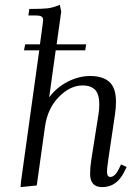

<svg xmlns="http://www.w3.org/2000/svg" viewBox="-20 -766 562 793"><path d="M64.9 6.8 66.9 -17.1 142.1 -558.1H79.1L84 -583H145L155.8 -662.1Q158.2 -681.6 158.2 -683.1Q158.2 -693.4 151.4 -697.8Q144.5 -702.1 127 -702.1H97.2L101.1 -729Q154.8 -729 177.2 -731.7Q199.7 -734.4 227.1 -746.1L232.9 -717.8L213.9 -583H335.9L332 -558.1H210L183.1 -363.8Q213.4 -404.8 259.5 -428.5Q305.7 -452.1 352.1 -452.1Q404.8 -452.1 431.9 -427.5Q459 -402.8 459 -345.2Q459 -320.3 455.1 -294.9L426.8 -104Q421.9 -68.8 421.9 -58.1Q421.9 -35.2 435.1 -35.2Q454.1 -35.2 469.2 -64.9L480 -86.9L502.9 -76.2L492.2 -54.2Q460.9 6.8 401.9 6.8Q352.1 6.8 352.1 -47.9Q352.1 -71.8 356.9 -105L386.2 -290Q390.1 -313 390.1 -334Q390.1 -358.9 384.3 -375.5Q378.4 -392.1 367.4 -399.9Q356.4 -407.7 345.7 -410.4Q335 -413.1 320.8 -413.1Q270 -413.1 223.4 -366Q176.8 -318.8 166 -244.1L131.8 0Z"/></svg>

Font: Dihjauti S
Style: Italic
Weight: 400
Italic angle: -9°
Designer: T. Christopher White
Version: Version 3.0.0